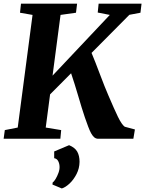

<svg xmlns="http://www.w3.org/2000/svg" viewBox="-24 -763 798 1056"><path d="M-4 0 2.5 -47.5 73.5 -61.5 155 -681 86 -693 91.5 -743H400L394 -693L309 -681L265 -347L580 -681L513.5 -694L518.5 -743H754.5L748.5 -693L687.5 -681.5L479.5 -472Q489 -450 501.2 -418.5Q513.5 -387 526.2 -353.2Q539 -319.5 551 -289Q563 -258.5 572 -238.5Q588 -201.5 601 -171.8Q614 -142 624.8 -120.2Q635.5 -98.5 644.8 -85Q654 -71.5 662 -66L718 -51L709.5 0H512.5Q502 -1 493.5 -8.5Q485 -16 477.2 -30Q469.5 -44 461.2 -66Q453 -88 442.5 -118Q434 -142 425 -172.2Q416 -202.5 406.2 -235.2Q396.5 -268 386.5 -300.2Q376.5 -332.5 367 -360L251.5 -244L227.5 -61.5L312.5 -47.5L308 0ZM264.5 252 265.5 241Q273 236 282 221Q291 206 297.8 187.2Q304.5 168.5 303.5 152.5Q303 136.5 296 123Q289 109.5 274 107V70L356 35.5Q388 48.5 400.8 71Q413.5 93.5 413.5 127Q413 163 397 194.2Q381 225.5 358.5 246.5Q336 267.5 316 273.5Z"/></svg>

Font: Merriweather 24pt ExtraBold
Style: Italic
Weight: 800
Italic angle: -7.8°
Version: Version 2.101